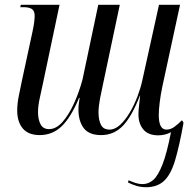

<svg xmlns="http://www.w3.org/2000/svg" viewBox="-20 -556 812 803"><path d="M591 227Q570 227 551.5 221.5Q533 216 515 207L518 198Q531 204 546 209Q561 214 576 214Q601 214 621 196.5Q641 179 659.5 132Q678 85 695 -3Q670 10 642 10Q600 10 579.5 -14.5Q559 -39 559 -78Q559 -95 562 -118.5Q565 -142 566 -156H565Q531 -68 493.5 -29.5Q456 9 403 9Q352 9 330 -20.5Q308 -50 308 -98Q308 -111 310 -125Q312 -139 313 -146L311 -147Q276 -64 237.5 -27.5Q199 9 146 9Q99 9 75.5 -18.5Q52 -46 52 -94Q52 -123 59 -157Q66 -191 72 -220L116 -424Q121 -447 123 -463.5Q125 -480 125 -490Q125 -511 113 -518.5Q101 -526 78 -526H65L67 -536H229L160 -209Q153 -177 146 -144.5Q139 -112 139 -87Q139 -57 149.5 -36.5Q160 -16 185 -16Q215 -16 241.5 -46Q268 -76 289.5 -123.5Q311 -171 325 -223L391 -536H481L410 -200Q404 -174 398 -142Q392 -110 392 -85Q392 -55 402 -34.5Q412 -14 438 -14Q461 -14 482.5 -34Q504 -54 522.5 -85Q541 -116 554.5 -151.5Q568 -187 575 -219L645 -536H733L659 -194Q652 -161 648 -128.5Q644 -96 644 -75Q644 -14 676 -14Q693 -14 708.5 -25Q724 -36 741 -53L746 -46Q745 -44 744 -43L748 -45Q730 56 712 115.5Q694 175 665.5 201Q637 227 591 227Z"/></svg>

Font: Noto Serif Display Condensed
Style: Italic
Weight: 400
Width: 3
Italic angle: -12°
Designer: Monotype Design Team
Foundry: Monotype Imaging Inc.
Version: Version 2.009